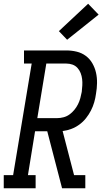

<svg xmlns="http://www.w3.org/2000/svg" viewBox="-46 -1004 566 1024"><path d="M-26 0V-70H24L123 -665H82V-735H308Q336 -735 363 -728.5Q390 -722 411.5 -706Q433 -690 446.5 -666.5Q460 -643 466 -616.5Q472 -590 471.5 -561Q471 -532 466 -504Q463 -481 456.5 -458.5Q450 -436 439 -414.5Q428 -393 412.5 -373.5Q397 -354 377 -339.5Q357 -325 334.5 -316.5Q312 -308 288 -305L349 -70H409V0H285L206 -304H141L103 -70H144V0ZM153 -374H259Q275 -374 292.5 -378.5Q310 -383 324.5 -393.5Q339 -404 350.5 -418Q362 -432 370 -448Q378 -464 382.5 -481Q387 -498 390 -514Q392 -531 393 -548.5Q394 -566 392 -582.5Q390 -599 384 -614.5Q378 -630 367 -642Q356 -654 340.5 -659.5Q325 -665 308 -665H201ZM312 -792 268 -838 424 -984 480 -926Z"/></svg>

Font: Iosevka Slab
Style: Italic
Weight: 400
Italic angle: -9°
Monospace: yes
Designer: Belleve Invis
Foundry: Belleve Invis
Version: Version 11.1.0; ttfautohint (v1.8.3)